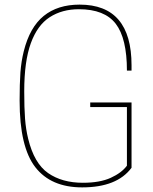

<svg xmlns="http://www.w3.org/2000/svg" viewBox="-20 -806 665 832"><path d="M336 6Q201 6 133 -81.5Q65 -169 65 -370Q65 -444 68.5 -492Q72 -540 83 -584Q109 -688 169.5 -737Q230 -786 325 -786Q550 -786 550 -523V-500H530Q530 -640 481.5 -703Q433 -766 322 -766Q249 -766 195.5 -731.5Q142 -697 113.5 -618.5Q85 -540 85 -410Q85 -338 88.5 -292Q92 -246 102 -205Q128 -98 188.5 -56Q249 -14 339 -14Q413 -14 460 -35.5Q507 -57 530 -88V-342H371V-362H550V-79Q487 6 336 6Z"/></svg>

Font: Tanohe Sans Thin
Style: Regular
Weight: 100
Designer: Village Type and Design LLC & Cristiano Sobral
Foundry: Cooper Hewitt Smithsonian Design Museum
Version: Version 1.00;September 29, 2021;FontCreator 13.0.0.2655 64-b